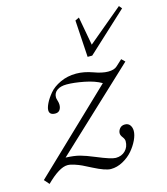

<svg xmlns="http://www.w3.org/2000/svg" viewBox="-147 -773 754 867"><g transform="rotate(-15 230.0 -339.0)"><path d="M293.9 -505.4 283.2 -678.2 301.8 -687 326.2 -553.7 489.7 -690.4 501 -676.8 315.4 -505.4ZM408.7 -128.9Q408.7 -110.4 397.5 -86.4Q386.2 -62.5 367.7 -40.8Q349.1 -19 321.5 -3.9Q293.9 11.2 265.1 11.2Q239.7 11.2 185.5 -16.6Q158.2 -30.8 143.8 -37.6Q129.4 -44.4 110.8 -50.5Q92.3 -56.6 79.1 -56.6Q41 -56.6 -20.5 4.4L-41 -19L329.6 -373Q298.8 -391.1 251.2 -400.4Q203.6 -409.7 169.9 -409.7Q141.1 -409.7 124.8 -397.9Q108.4 -386.2 108.4 -365.7Q108.4 -359.9 111.8 -349.1Q115.2 -338.4 115.2 -329.6Q115.2 -314.9 108.2 -305.4Q101.1 -295.9 87.4 -295.9Q59.6 -295.9 59.6 -318.4Q59.6 -330.6 69.1 -350.1Q78.6 -369.6 96.9 -391.8Q115.2 -414.1 148.9 -429.9Q182.6 -445.8 223.6 -445.8Q260.3 -445.8 300.8 -431.2Q339.4 -417 366.7 -417Q395.5 -417 408.7 -429.7L437.5 -456.1L453.1 -440.9L80.1 -91.8Q119.6 -90.3 145.8 -83.3Q171.9 -76.2 212.9 -59.1Q278.3 -31.7 299.3 -31.7Q326.7 -31.7 344 -49.1Q361.3 -66.4 361.3 -93.3Q361.3 -103 352.8 -114Q344.2 -125 344.2 -134.3Q344.2 -146 352.8 -156.5Q361.3 -167 377 -167Q392.6 -167 400.6 -156Q408.7 -145 408.7 -128.9Z"/></g></svg>

Font: Elstob ExtraLight
Style: Italic
Weight: 200
Italic angle: -20°
Designer: Peter S. Baker
Version: Version 1.015